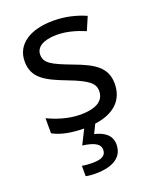

<svg xmlns="http://www.w3.org/2000/svg" viewBox="-146 -630 770 954"><g transform="rotate(-20 239.5 -153.0)"><path d="M339 139C339 88 300 64 252 53L275 6C374 -7 434 -59 434 -148C434 -234 375 -269 273 -307C170 -346 135 -364 135 -409C135 -449 174 -474 246 -474C298 -474 348 -459 393 -440L423 -510C373 -532 317 -546 252 -546C132 -546 51 -495 51 -404C51 -316 113 -284 217 -244C322 -204 349 -180 349 -140C349 -92 311 -61 222 -61C159 -61 94 -83 52 -104V-24C92 -2 143 9 215 10L177 86C228 93 268 106 268 141C268 174 242 185 194 185C175 185 153 183 141 180V235C152 238 171 240 191 240C289 240 339 203 339 139Z"/></g></svg>

Font: Noto Sans Lycian
Style: Regular
Weight: 400
Designer: Monotype Design Team
Foundry: Monotype Imaging Inc.
Version: Version 2.002